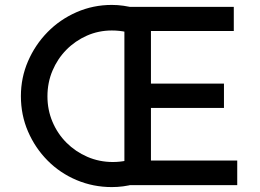

<svg xmlns="http://www.w3.org/2000/svg" viewBox="-20 -753 1057 781"><path d="M493 -623Q465 -629 435 -629Q381 -629 333.5 -608Q286 -587 250 -550.5Q214 -514 193.5 -465.5Q173 -417 173 -361Q173 -306 193.5 -257.5Q214 -209 250.5 -172.5Q287 -136 335.5 -115Q384 -94 439 -94Q468 -94 496 -100L526 -4Q481 8 435 8Q359 8 291.5 -20.5Q224 -49 173.5 -100Q123 -151 94 -218Q65 -285 65 -362Q65 -437 94 -504Q123 -571 173.5 -622.5Q224 -674 291.5 -703.5Q359 -733 435 -733Q459 -733 483 -729.5Q507 -726 529 -720ZM486 -725H931V-627H594V-413H891V-314H594V-100H945V0H486Z"/></svg>

Font: Reem Kufi
Style: Regular
Weight: 400
Designer: Khaled Hosny
Version: Version 1.6